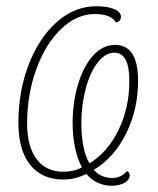

<svg xmlns="http://www.w3.org/2000/svg" viewBox="-20 -566 506 616"><path d="M257 -8Q221 10 183 10Q115 10 77 -37Q39 -84 39 -172Q39 -274 72.5 -360Q106 -446 163 -496Q220 -546 289 -546Q324 -546 346 -537Q368 -528 368 -512Q368 -497 352 -494Q336 -521 284 -521Q226 -521 176 -473Q126 -425 96.5 -344Q67 -263 67 -170Q67 -96 97.5 -55.5Q128 -15 183 -15Q218 -15 243 -29Q229 -54 221 -91Q213 -128 213 -170Q213 -238 230.5 -296Q248 -354 279 -388Q310 -422 349 -422Q423 -422 423 -307Q423 -215 384.5 -137.5Q346 -60 281 -21Q304 5 340 5Q369 5 387 -17Q396 -14 396 -3Q396 11 379.5 20.5Q363 30 338 30Q314 30 293 20Q272 10 257 -8ZM395 -306Q395 -397 347 -397Q318 -397 293.5 -365.5Q269 -334 255 -281.5Q241 -229 241 -170Q241 -131 247.5 -97Q254 -63 267 -42Q325 -77 360 -148.5Q395 -220 395 -306Z"/></svg>

Font: Noto Serif NarrowThin
Style: Italic
Weight: 250
Width: 4
Italic angle: -12°
Designer: Monotype Design Team
Foundry: Monotype Imaging Inc.
Version: Version 1.001